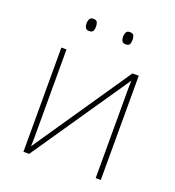

<svg xmlns="http://www.w3.org/2000/svg" viewBox="-130 -811 833 914"><g transform="rotate(20 287.0 -354.5)"><path d="M117 -114Q117 -89 117 -74.5Q117 -60 116 -37L451 -528H483V0H457V-426Q457 -447 457 -459.5Q457 -472 458 -494L120 0H91V-528H117ZM164 -678Q164 -690 169 -699.5Q174 -709 187 -709Q204 -709 208 -699.5Q212 -690 212 -678Q212 -665 208 -656Q204 -647 187 -647Q174 -647 169 -656Q164 -665 164 -678ZM349 -678Q349 -690 354 -699.5Q359 -709 372 -709Q389 -709 393 -699.5Q397 -690 397 -678Q397 -665 393 -656Q389 -647 372 -647Q359 -647 354 -656Q349 -665 349 -678Z"/></g></svg>

Font: Noto Sans Thin
Style: Regular
Weight: 100
Designer: Monotype Design Team
Foundry: Monotype Imaging Inc.
Version: Version 2.007